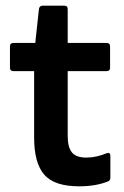

<svg xmlns="http://www.w3.org/2000/svg" viewBox="-20 -643 435 675"><path d="M258 12Q171 12 135.5 -29Q100 -70 100 -159V-393H27Q15 -393 15 -405V-480Q15 -492 27 -492H104L117 -612Q119 -623 130 -623H206Q218 -623 218 -611V-492H355Q367 -492 367 -480V-405Q367 -393 355 -393H218V-165Q218 -125 233 -107Q248 -89 283 -89Q301 -89 319.5 -93Q338 -97 354 -104Q368 -109 368 -95V-18Q368 -8 359 -5Q317 12 258 12Z"/></svg>

Font: Sofia Sans
Style: Bold
Weight: 700
Designer: Botio Nikoltchev, Ani Petrova
Foundry: lettersoup
Version: Version 4.100; ttfautohint (v1.8.4.7-5d5b)